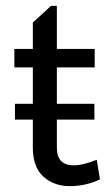

<svg xmlns="http://www.w3.org/2000/svg" viewBox="-20 -623 379 655"><path d="M174 -393V-119Q174 -59 231 -59Q264 -59 310 -78L321 -11Q272 12 218 12Q164 12 128 -20.5Q92 -53 92 -120V-393H29V-456H92V-546L154 -603H174V-456H303V-393ZM302 -215H31V-269H302Z"/></svg>

Font: Average Sans
Style: Regular
Weight: 400
Designer: Eduardo Rodriguez Tunni
Foundry: Eduardo Rodriguez Tunni
Version: Version 1.002